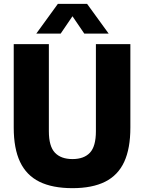

<svg xmlns="http://www.w3.org/2000/svg" viewBox="-20 -970 750 1000"><path d="M357.5 10Q253 10 185.2 -23.5Q117.5 -57 84.5 -126.8Q51.5 -196.5 51.5 -305.5V-740H234.5V-286.5Q234.5 -208 266 -174.8Q297.5 -141.5 357.5 -141.5Q417.5 -141.5 448.5 -174.8Q479.5 -208 479.5 -286.5V-740H659V-305.5Q659 -196.5 626.8 -126.8Q594.5 -57 527.5 -23.5Q460.5 10 357.5 10ZM169 -795 281.5 -950H433.5L546 -795H419L345.5 -903H369.5L296 -795Z"/></svg>

Font: Encode Sans SC SemiCondensed ExtraBold
Style: Regular
Weight: 800
Width: 4
Designer: Multiple Designers
Foundry: Impallari Type
Version: Version 3.002